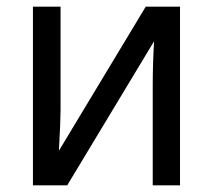

<svg xmlns="http://www.w3.org/2000/svg" viewBox="-20 -557 640 577"><path d="M79 -537H162V-226Q162 -192 157 -104L418 -537H521V0H439V-302Q439 -365 443 -433L182 0H79Z"/></svg>

Font: Noto Sans Mono UI
Style: Regular
Weight: 400
Monospace: yes
Designer: Monotype Design team
Foundry: Monotype Imaging Inc.
Version: Version 1.000